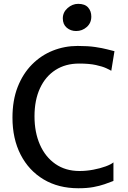

<svg xmlns="http://www.w3.org/2000/svg" viewBox="-20 -996 680 1024"><path d="M46.5 -368.5Q46.5 -461 74.2 -532Q102 -603 150.5 -652Q199 -701 261.8 -726Q324.5 -751 394 -751Q450 -751 488.2 -745.2Q526.5 -739.5 551 -733Q575.5 -726.5 590.5 -723L573.5 -618.5Q565.5 -623.5 546 -632.5Q526.5 -641.5 491.5 -649.2Q456.5 -657 401.5 -657Q329.5 -657 276 -622.8Q222.5 -588.5 193.2 -525.2Q164 -462 164 -375.5Q164 -290.5 192.8 -224.8Q221.5 -159 275.5 -121.5Q329.5 -84 404 -84Q441 -84 477.8 -91Q514.5 -98 543.2 -108.5Q572 -119 585 -130V-31Q563.5 -22.5 537.5 -13.5Q511.5 -4.5 477.8 1.8Q444 8 398 8Q291.5 8 212.5 -39.2Q133.5 -86.5 90 -171.2Q46.5 -256 46.5 -368.5ZM386 -830.5Q357 -830.5 336 -848.2Q315 -866 315 -898Q315 -930.5 340.5 -953Q366 -975.5 397 -975.5Q432.5 -975.5 449.8 -956.2Q467 -937 467 -907.5Q467 -873.5 442.8 -852Q418.5 -830.5 386 -830.5Z"/></svg>

Font: Koeln Type Sans
Style: Regular
Weight: 400
Designer: Eben Sorkin
Foundry: Eben Sorkin
Version: Version 2.001